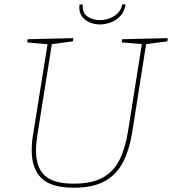

<svg xmlns="http://www.w3.org/2000/svg" viewBox="-20 -870 803 896"><path d="M550 -687 763 -692 761 -677 654 -663 663 -671 597 -253Q584 -171 554 -113Q524 -55 469 -24.5Q414 6 324 6Q220 6 174 -38Q128 -82 128 -168Q128 -186 129.5 -205.5Q131 -225 135 -246L203 -671L209 -663L107 -672L109 -687L322 -692L320 -677L215 -663L223 -671L155 -244Q152 -223 150 -204Q148 -185 148 -168Q148 -89 188.5 -51Q229 -13 324 -13Q409 -13 460 -41.5Q511 -70 538 -124.5Q565 -179 577 -255L643 -671L649 -664L548 -672ZM446 -756Q419 -756 396 -766.5Q373 -777 360 -797.5Q347 -818 351 -849H366Q364 -808 389.5 -792Q415 -776 447 -776Q481 -776 512 -794.5Q543 -813 551 -850L566 -849Q561 -817 542.5 -796.5Q524 -776 498.5 -766Q473 -756 446 -756Z"/></svg>

Font: Bitter Thin
Style: Italic
Weight: 100
Italic angle: -9°
Designer: Sol Matas, and Bitter project Authors
Foundry: Sol Matas
Version: Version 2.002